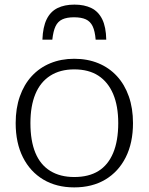

<svg xmlns="http://www.w3.org/2000/svg" viewBox="-20 -802 645 833"><path d="M303 -782Q260 -782 229.5 -767Q199 -752 182.5 -718.5Q166 -685 164 -630H207Q211 -667 221 -688Q231 -709 250.5 -718Q270 -727 301 -727Q333 -727 352.5 -718Q372 -709 382 -688Q392 -667 395 -630H441Q440 -685 423.5 -718.5Q407 -752 376.5 -767Q346 -782 303 -782ZM557 -268Q557 -182 525.5 -119.5Q494 -57 437 -23Q380 11 302 11Q225 11 168 -23Q111 -57 79.5 -119.5Q48 -182 48 -268Q48 -332 66 -383.5Q84 -435 117.5 -471.5Q151 -508 198 -527.5Q245 -547 302 -547Q360 -547 407 -527.5Q454 -508 487.5 -471.5Q521 -435 539 -383.5Q557 -332 557 -268ZM112 -268Q112 -191 133.5 -139Q155 -87 198 -60.5Q241 -34 302 -34Q365 -34 407 -60Q449 -86 471 -138.5Q493 -191 493 -268Q493 -342 471 -394Q449 -446 407 -473.5Q365 -501 302 -501Q241 -501 198 -473.5Q155 -446 133.5 -394Q112 -342 112 -268Z"/></svg>

Font: Roboto Serif ExtraLight
Style: Regular
Weight: 250
Version: Version 1.007